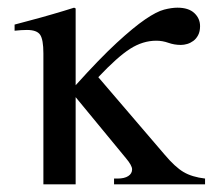

<svg xmlns="http://www.w3.org/2000/svg" viewBox="-20 -480 575 500"><path d="M277 0V-15H286Q304 -15 314 -21.5Q324 -28 324 -39Q324 -49 308 -68L177 -227V0H93V-341Q93 -377 84.5 -389.5Q76 -402 50 -402Q42 -402 35 -401.5Q28 -401 18 -400V-416L48 -424Q70 -430 87 -434.5Q104 -439 118.5 -443.5Q133 -448 145.5 -451.5Q158 -455 173 -460L177 -458V-258Q240 -328 284 -368.5Q328 -409 358 -429.5Q388 -450 407.5 -455Q427 -460 442 -460Q471 -460 486 -446Q501 -432 501 -412Q501 -398 496 -388.5Q491 -379 483.5 -373.5Q476 -368 467.5 -365.5Q459 -363 451 -363Q434 -363 418.5 -368.5Q403 -374 387 -374Q352 -374 319 -353Q286 -332 236 -279L409 -77Q436 -45 458 -32Q480 -19 514 -15V0Z"/></svg>

Font: STIXGeneralUnicodeRegular
Style: Regular
Weight: 400
Designer: MicroPress Inc., with final additions and corrections provided by Coen Hoffman, Elsevier (retired)
Version: Version 1.1.0